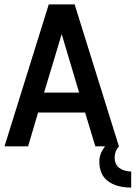

<svg xmlns="http://www.w3.org/2000/svg" viewBox="-49 -657 615 862"><path d="M540 185.1Q474.1 185.1 435.5 156Q397 127 397 68.8Q397 48.8 404.1 31.5Q411.1 14.2 422.9 0H378.9L333 -151.9H122.1L77.1 0H-28.8L169.9 -637.2H286.1L484.9 0Q465.8 21 465.8 50.8Q465.8 82 487.3 97.4Q508.8 112.8 540 112.8ZM148.9 -241.2H306.2L228 -503.9Z"/></svg>

Font: Anonymous Pro
Style: Bold
Weight: 700
Monospace: yes
Designer: Mark Simonson
Version: Version 1.003